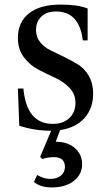

<svg xmlns="http://www.w3.org/2000/svg" viewBox="-20 -560 475 837"><path d="M128 233 142 203Q172 220 198 220Q228 220 245.5 205.5Q263 191 263 168Q263 125 215 125Q190 125 164 133L155 124L203 10Q130 10 64 -12L58 -174H82Q96 -20 210 -20Q255 -20 282 -45Q309 -70 309 -112Q309 -150 283 -177Q257 -204 220 -221Q183 -238 146.5 -257Q110 -276 84 -310.5Q58 -345 58 -394Q58 -464 106.5 -502Q155 -540 244 -540Q320 -540 362 -523V-384H341Q326 -510 224 -510Q184 -510 160.5 -488Q137 -466 137 -429Q137 -398 155.5 -375.5Q174 -353 201.5 -340Q229 -327 261.5 -311Q294 -295 321.5 -278Q349 -261 367.5 -228.5Q386 -196 386 -152Q386 -87 348 -45Q310 -3 242 7L223 58Q275 58 306.5 85.5Q338 113 338 156Q338 200 302 228.5Q266 257 206 257Q155 257 128 233Z"/></svg>

Font: Libre Caslon Text
Style: Regular
Weight: 400
Designer: Pablo Impallari, Rodrigo Fuenzalida
Foundry: Pablo Impallari, Rodrigo Fuenzalida
Version: Version 1.002